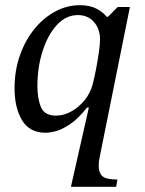

<svg xmlns="http://www.w3.org/2000/svg" viewBox="-20 -499 558 739"><path d="M427 220H253L322 -85H315Q280 -41 249 -20.5Q218 0 194.5 6Q171 12 156 12Q94 12 65 -36Q36 -84 36 -159Q36 -227 56.5 -285.5Q77 -344 112.5 -387.5Q148 -431 193 -455Q238 -479 287 -479Q327 -479 352.5 -465Q378 -451 391 -434H395L433 -472H480L363 109Q363 109 361.5 118Q360 127 360 140Q360 166 374 179Q388 192 432 192ZM195 -54Q225 -54 253.5 -69.5Q282 -85 304.5 -112Q327 -139 336 -172Q343 -198 349.5 -232Q356 -266 360.5 -297.5Q365 -329 365 -347Q365 -388 341.5 -414.5Q318 -441 280 -441Q234 -441 199 -403Q164 -365 144 -302.5Q124 -240 124 -168Q124 -118 138 -86Q152 -54 195 -54Z"/></svg>

Font: STIX Two Text
Style: Italic
Weight: 400
Italic angle: -12°
Designer: Ross Mills, John Hudson & Paul Hanslow, Tiro Typeworks Ltd; with prior portions MicroPress Inc. and Coen Hoffman, Elsevi
Foundry: Tiro Typeworks Ltd
Version: Version 2.13 b171